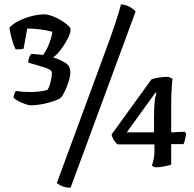

<svg xmlns="http://www.w3.org/2000/svg" viewBox="-20 -777 905 895"><path d="M124 -286Q114 -286 97 -292Q80 -298 64.5 -306.5Q49 -315 43 -321Q44 -332 47.5 -341Q51 -350 54 -353Q85 -348 121 -348Q142 -348 164 -350.5Q186 -353 201 -358Q208 -366 215 -392Q222 -418 222 -438Q222 -451 192 -461Q162 -471 112 -485Q112 -496 115 -506.5Q118 -517 126 -526L181 -521Q198 -544 210 -576Q222 -608 224 -629Q199 -636 166.5 -640Q134 -644 107 -644L90 -550Q84 -548 73.5 -547.5Q63 -547 53 -547Q43 -566 35.5 -593.5Q28 -621 24 -648Q41 -667 70 -681Q99 -695 130 -702.5Q161 -710 187 -710Q202 -710 222.5 -702.5Q243 -695 262.5 -683.5Q282 -672 295.5 -660Q309 -648 309 -640Q309 -623 295.5 -596.5Q282 -570 263.5 -545.5Q245 -521 229 -511V-509Q260 -499 284 -484.5Q308 -470 308 -441Q308 -423 300 -397Q292 -371 281 -349Q270 -327 263 -321Q253 -313 229 -305Q205 -297 176.5 -291.5Q148 -286 124 -286ZM309 98Q287 98 271 91.5Q255 85 245 76L462 -513Q497 -606 517 -667Q537 -728 544 -757Q570 -754 587.5 -743.5Q605 -733 612 -723ZM705 3Q703 3 697 0.5Q691 -2 688 -5Q691 -13 695.5 -31.5Q700 -50 700 -70V-104H529Q522 -108 513 -120.5Q504 -133 500 -150L686 -407Q698 -412 720.5 -415.5Q743 -419 765 -419L784 -410Q783 -402 781.5 -383Q780 -364 779 -341.5Q778 -319 778 -299V-160L841 -163L848 -153Q846 -142 842.5 -127Q839 -112 835 -105H778V-10Q769 -6 746.5 -1.5Q724 3 705 3ZM571 -160H698V-223Q698 -267 700 -291Q702 -315 704.5 -326.5Q707 -338 709 -343L705 -346Z"/></svg>

Font: Texturina 72pt SemiBold
Style: Regular
Weight: 600
Designer: Guillermo Torres Carreño
Foundry: Omnibus-Type
Version: Version 1.002; ttfautohint (v1.8.3)